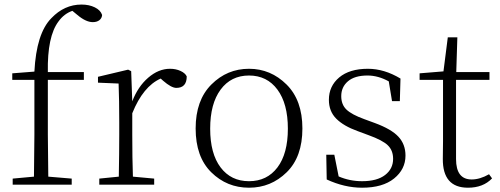

<svg xmlns="http://www.w3.org/2000/svg" viewBox="-20 -831 2250 864"><path d="M35.2 -501 134.8 -508.8Q143.6 -680.7 210.9 -749Q269.5 -810.5 346.7 -810.5Q380.9 -810.5 406.7 -797.9Q432.6 -785.2 439.5 -763.7Q438.5 -749 427.2 -740.2Q416 -731.4 397.5 -731.4Q366.2 -731.4 327.1 -764.6L305.7 -782.2Q268.6 -769.5 243.2 -734.4Q192.4 -667 195.3 -506.8H357.4V-471.7H195.3V-225.6Q195.3 -163.1 197.3 -36.1L302.7 -27.3V0H37.1V-27.3L132.8 -36.1Q134.8 -163.1 134.8 -225.6V-471.7H35.2Z M570.3 -510.7 575.2 -375Q600.6 -441.4 647 -481.4Q693.4 -521.5 745.1 -521.5Q771.5 -521.5 792.5 -511.7Q813.5 -502 820.3 -487.3Q820.3 -435.5 773.4 -435.5Q751 -435.5 713.9 -467.8L703.1 -477.5Q624 -442.4 575.2 -321.3V-225.6Q575.2 -118.2 578.1 -36.1L673.8 -27.3V0H426.8V-27.3L514.6 -36.1Q516.6 -145.5 516.6 -225.6V-281.2Q516.6 -380.9 513.7 -455.1L420.9 -459V-485.4L556.6 -517.6Z M1100.6 13.7Q1001 13.7 930.7 -55.7Q860.4 -125 860.4 -252.9Q860.4 -379.9 931.2 -450.7Q1002 -521.5 1100.6 -521.5Q1198.2 -521.5 1269.5 -450.7Q1340.8 -379.9 1340.8 -252.9Q1340.8 -125 1270 -55.7Q1199.2 13.7 1100.6 13.7ZM972.7 -77.6Q1019.5 -15.6 1100.6 -15.6Q1181.6 -15.6 1228.5 -77.6Q1275.4 -139.6 1275.4 -252Q1275.4 -364.3 1228.5 -427.7Q1181.6 -491.2 1100.6 -491.2Q1019.5 -491.2 972.7 -427.7Q925.8 -364.3 925.8 -252Q925.8 -139.6 972.7 -77.6Z M1619.1 -294.9 1667 -277.3Q1741.2 -250 1772.9 -215.8Q1804.7 -181.6 1804.7 -130.9Q1804.7 -69.3 1753.4 -27.8Q1702.1 13.7 1609.4 13.7Q1530.3 13.7 1450.2 -23.4L1448.2 -134.8H1484.4L1503.9 -37.1Q1553.7 -15.6 1609.4 -15.6Q1676.8 -15.6 1712.9 -43.5Q1749 -71.3 1749 -116.2Q1749 -154.3 1725.1 -177.2Q1701.2 -200.2 1638.7 -222.7L1588.9 -241.2Q1526.4 -263.7 1493.2 -296.9Q1460 -330.1 1460 -381.8Q1460 -443.4 1506.3 -482.4Q1552.7 -521.5 1635.7 -521.5Q1709 -521.5 1782.2 -477.5L1779.3 -376H1744.1L1729.5 -464.8Q1681.6 -491.2 1633.8 -491.2Q1576.2 -491.2 1545.9 -465.3Q1515.6 -439.5 1515.6 -398.4Q1515.6 -360.4 1539.1 -337.9Q1562.5 -315.4 1619.1 -294.9Z M2180.7 -46.9 2194.3 -28.3Q2154.3 13.7 2085.9 13.7Q1971.7 13.7 1972.7 -116.2Q1972.7 -127 1973.1 -151.9Q1973.6 -176.8 1973.6 -195.3V-471.7H1868.2V-501L1975.6 -509.8L1995.1 -663.1H2038.1L2033.2 -506.8H2182.6V-471.7H2032.2V-115.2Q2032.2 -23.4 2102.5 -23.4Q2139.6 -23.4 2180.7 -46.9Z"/></svg>

Font: GenYoMin TW TTF ExtraLight
Style: Regular
Weight: 250
Version: Version 1.300